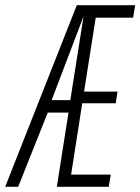

<svg xmlns="http://www.w3.org/2000/svg" viewBox="-58 -720 541 740"><path d="M161 0 206 -286H126L12 0H-38L238 -700H463L455 -652H311L266 -367H395L388 -322H259L216 -47H369L361 0ZM141 -334H213L264 -657Z"/></svg>

Font: Georama ExtraCondensed Light
Style: Italic
Weight: 300
Width: 2
Italic angle: -9°
Designer: Jean-Baptiste Levee
Foundry: Production Type
Version: Version 1.000